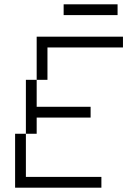

<svg xmlns="http://www.w3.org/2000/svg" viewBox="-20 -870 590 890"><path d="M200 -650H550V-700H150V-500H200ZM50 0H450V-50H100V-250H50ZM100 -250H150V-325H400V-375H150V-500H100ZM275 -800H525V-850H275Z"/></svg>

Font: LS-VG5000 Light Shifted
Style: Regular
Weight: 400
Designer: Justin Bihan, 2021
Foundry: Justin Bihan, 2021
Version: Version 1.000;Glyphs 3.1.2 (3151)